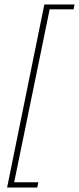

<svg xmlns="http://www.w3.org/2000/svg" viewBox="-20 -720 356 866"><path d="M180 -700H316L312 -678H204L44 102H153L148 126H12Z"/></svg>

Font: Trirong Thin
Style: Italic
Weight: 250
Italic angle: -12°
Designer: Katatrad Team
Foundry: CadsonDemak
Version: Version 1.001